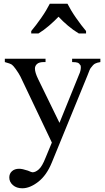

<svg xmlns="http://www.w3.org/2000/svg" viewBox="-20 -786 566 1033"><path d="M6 -470H225V-452H215Q191 -452 179.5 -442Q168 -432 168 -417Q168 -396 185 -361L300 -125L405 -384Q415 -405 415 -425Q415 -435 410 -438Q407 -445 398.5 -448.5Q390 -452 368 -452V-470H520V-452Q501 -449 491 -443.5Q481 -438 468 -420Q463 -414 451 -381L259 88Q231 157 186 192Q141 227 100 227Q69 227 49.5 210Q30 193 30 169Q30 148 44.5 135Q59 122 83 122Q100 122 130 132Q150 141 155 141Q171 141 189 125Q207 109 225 63L259 -19L90 -374Q82 -390 65 -414Q52 -432 44 -438Q33 -445 6 -452ZM148 -619Q160 -633 174 -651.5Q188 -670 202 -690Q216 -710 228 -730Q240 -750 248 -766H343Q351 -750 363 -730Q375 -710 389 -690Q403 -670 417 -651.5Q431 -633 443 -619V-606H404Q375 -623 346 -647.5Q317 -672 295 -696Q272 -672 243.5 -647.5Q215 -623 187 -606H148Z"/></svg>

Font: MM Ethnic
Style: Regular
Weight: 400
Designer: Khon Soe Zaw Thu
Version: Version 1.00 July 18, 2016, initial release